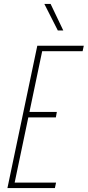

<svg xmlns="http://www.w3.org/2000/svg" viewBox="-20 -963 449 983"><path d="M18 0 171 -729H409L403 -701H196L55 -28H267L261 0ZM119 -362 124 -390H271L266 -362ZM276 -807 207 -943H239L304 -807Z"/></svg>

Font: Hubot Sans Condensed ExtraLight
Style: Italic
Weight: 200
Width: 3
Italic angle: -12.0243°
Designer: Deni Anggara
Foundry: GitHub, Inc., Subsidiary of Microsoft Corporation
Version: Version 2.000